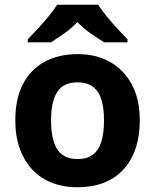

<svg xmlns="http://www.w3.org/2000/svg" viewBox="-20 -786 659 816"><path d="M574 -274Q574 -206 555.5 -153Q537 -100 502.5 -63.5Q468 -27 419 -8.5Q370 10 308 10Q251 10 202.5 -8.5Q154 -27 119 -63.5Q84 -100 64.5 -153Q45 -206 45 -274Q45 -365 77 -427.5Q109 -490 169 -523Q229 -556 311 -556Q388 -556 447 -523Q506 -490 540 -427.5Q574 -365 574 -274ZM197 -274Q197 -220 208.5 -183.5Q220 -147 245 -128.5Q270 -110 310 -110Q350 -110 374.5 -128.5Q399 -147 410.5 -183.5Q422 -220 422 -274Q422 -328 410.5 -364Q399 -400 374 -418Q349 -436 309 -436Q250 -436 223.5 -395.5Q197 -355 197 -274ZM397 -766Q411 -744 433.5 -716.5Q456 -689 480 -663Q504 -637 522 -619V-606H423Q397 -622 366 -643.5Q335 -665 309 -692Q283 -665 253 -644Q223 -623 197 -606H98V-619Q117 -638 140.5 -663.5Q164 -689 186.5 -716.5Q209 -744 223 -766Z"/></svg>

Font: Noto Sans Devanagari
Style: Bold
Weight: 700
Version: Version 2.003